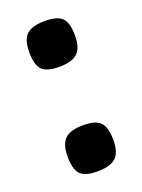

<svg xmlns="http://www.w3.org/2000/svg" viewBox="-105 -546 450 607"><g transform="rotate(-20 120.5 -242.0)"><path d="M43 -418Q43 -460 61.5 -477Q80 -494 123 -494Q165 -494 181 -477.5Q197 -461 197 -418Q197 -377 178.5 -359.5Q160 -342 117 -342Q75 -342 59 -358.5Q43 -375 43 -418ZM44 -66Q44 -108 62.5 -125.5Q81 -143 124 -143Q166 -143 182 -126Q198 -109 198 -66Q198 -24 179 -7Q160 10 117 10Q75 10 59.5 -7Q44 -24 44 -66Z"/></g></svg>

Font: Enriqueta SemiBold
Style: Regular
Weight: 600
Designer: Viviana Monsalve, Gustavo Ibarra
Foundry: 72Puntos
Version: Version 2.000